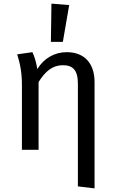

<svg xmlns="http://www.w3.org/2000/svg" viewBox="-20 -827 632 1060"><path d="M261 -596H327L362 -799L264 -807ZM349 -539C280 -539 223 -505 186 -446C180 -483 171 -514 159 -539L75 -527C91 -475 101 -428 101 -357V0H193V-374C230 -434 271 -467 327 -467C382 -467 410 -440 410 -365V202L502 213V-374C502 -478 445 -539 349 -539Z"/></svg>

Font: Fira Sans
Style: Regular
Weight: 400
Designer: Carrois Corporate & Edenspiekermann AG
Foundry: Carrois Corporate GbR & Edenspiekermann AG
Version: Version 4.203